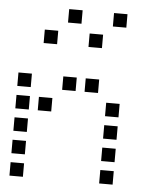

<svg xmlns="http://www.w3.org/2000/svg" viewBox="-54 -826 707 853"><g transform="rotate(5 300.0 -400.0)"><path d="M221 -780Q220 -780 220 -780Q220 -780 220 -779V-721Q220 -720 220 -720Q220 -720 221 -720H279Q280 -720 280 -720Q280 -720 280 -721V-779Q280 -780 280 -780Q280 -780 279 -780ZM421 -780Q420 -780 420 -780Q420 -780 420 -779V-721Q420 -720 420 -720Q420 -720 421 -720H479Q480 -720 480 -720Q480 -720 480 -721V-779Q480 -780 480 -780Q480 -780 479 -780ZM121 -680Q120 -680 120 -680Q120 -680 120 -679V-621Q120 -620 120 -620Q120 -620 121 -620H179Q180 -620 180 -620Q180 -620 180 -621V-679Q180 -680 180 -680Q180 -680 179 -680ZM321 -680Q320 -680 320 -680Q320 -680 320 -679V-621Q320 -620 320 -620Q320 -620 321 -620H379Q380 -620 380 -620Q380 -620 380 -621V-679Q380 -680 380 -680Q380 -680 379 -680ZM21 -480Q20 -480 20 -480Q20 -480 20 -479V-421Q20 -420 20 -420Q20 -420 21 -420H79Q80 -420 80 -420Q80 -420 80 -421V-479Q80 -480 80 -480Q80 -480 79 -480ZM221 -480Q220 -480 220 -480Q220 -480 220 -479V-421Q220 -420 220 -420Q220 -420 221 -420H279Q280 -420 280 -420Q280 -420 280 -421V-479Q280 -480 280 -480Q280 -480 279 -480ZM321 -480Q320 -480 320 -480Q320 -480 320 -479V-421Q320 -420 320 -420Q320 -420 321 -420H379Q380 -420 380 -420Q380 -420 380 -421V-479Q380 -480 380 -480Q380 -480 379 -480ZM21 -380Q20 -380 20 -380Q20 -380 20 -379V-321Q20 -320 20 -320Q20 -320 21 -320H79Q80 -320 80 -320Q80 -320 80 -321V-379Q80 -380 80 -380Q80 -380 79 -380ZM121 -380Q120 -380 120 -380Q120 -380 120 -379V-321Q120 -320 120 -320Q120 -320 121 -320H179Q180 -320 180 -320Q180 -320 180 -321V-379Q180 -380 180 -380Q180 -380 179 -380ZM421 -380Q420 -380 420 -380Q420 -380 420 -379V-321Q420 -320 420 -320Q420 -320 421 -320H479Q480 -320 480 -320Q480 -320 480 -321V-379Q480 -380 480 -380Q480 -380 479 -380ZM21 -280Q20 -280 20 -280Q20 -280 20 -279V-221Q20 -220 20 -220Q20 -220 21 -220H79Q80 -220 80 -220Q80 -220 80 -221V-279Q80 -280 80 -280Q80 -280 79 -280ZM421 -280Q420 -280 420 -280Q420 -280 420 -279V-221Q420 -220 420 -220Q420 -220 421 -220H479Q480 -220 480 -220Q480 -220 480 -221V-279Q480 -280 480 -280Q480 -280 479 -280ZM21 -180Q20 -180 20 -180Q20 -180 20 -179V-121Q20 -120 20 -120Q20 -120 21 -120H79Q80 -120 80 -120Q80 -120 80 -121V-179Q80 -180 80 -180Q80 -180 79 -180ZM421 -180Q420 -180 420 -180Q420 -180 420 -179V-121Q420 -120 420 -120Q420 -120 421 -120H479Q480 -120 480 -120Q480 -120 480 -121V-179Q480 -180 480 -180Q480 -180 479 -180ZM21 -80Q20 -80 20 -80Q20 -80 20 -79V-21Q20 -20 20 -20Q20 -20 21 -20H79Q80 -20 80 -20Q80 -20 80 -21V-79Q80 -80 80 -80Q80 -80 79 -80ZM421 -80Q420 -80 420 -80Q420 -80 420 -79V-21Q420 -20 420 -20Q420 -20 421 -20H479Q480 -20 480 -20Q480 -20 480 -21V-79Q480 -80 480 -80Q480 -80 479 -80Z"/></g></svg>

Font: Doto Black Medium
Style: Regular
Weight: 500
Monospace: yes
Version: Version 1.000